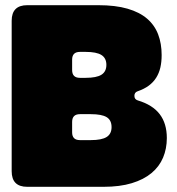

<svg xmlns="http://www.w3.org/2000/svg" viewBox="-20 -720 683 740"><path d="M379 0Q442 0 488 -14Q534 -28 564 -53Q594 -78 608.5 -112.5Q623 -147 623 -188Q623 -244 595.5 -280Q568 -316 511 -333Q498 -337 498 -350.5Q498 -364 510 -368Q536 -377 553.5 -390Q571 -403 582 -420.5Q593 -438 598 -459.5Q603 -481 603 -508Q603 -552 589.5 -587.5Q576 -623 547 -648Q518 -673 471.5 -686.5Q425 -700 359 -700H85Q55 -700 40 -685Q25 -670 25 -640V-60Q25 -30 40 -15Q55 0 85 0ZM258 -250Q258 -265 265.5 -272.5Q273 -280 288 -280H330Q372 -280 391 -268.5Q410 -257 410 -230Q410 -204 391 -192Q372 -180 330 -180H288Q273 -180 265.5 -187.5Q258 -195 258 -210ZM258 -490Q258 -505 265.5 -512.5Q273 -520 288 -520H310Q352 -520 371 -508Q390 -496 390 -470Q390 -444 371 -432Q352 -420 310 -420H288Q273 -420 265.5 -427.5Q258 -435 258 -450Z"/></svg>

Font: Bolota
Style: Bold
Weight: 240
Designer: Gabriel Pang
Version: Version 1.000